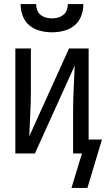

<svg xmlns="http://www.w3.org/2000/svg" viewBox="-20 -760 525 951"><path d="M237 -600Q208 -600 178.5 -607.5Q149 -615 126 -634Q103 -653 92.5 -681.5Q82 -710 82 -740H159Q159 -725 164 -710.5Q169 -696 181 -686.5Q193 -677 207.5 -673Q222 -669 237 -669Q253 -669 267.5 -673Q282 -677 294 -686.5Q306 -696 311 -710.5Q316 -725 316 -740H393Q393 -710 382.5 -681.5Q372 -653 349 -634Q326 -615 296.5 -607.5Q267 -600 237 -600ZM413 171H334L386 0H342V-208Q342 -265 345 -321.5Q348 -378 350 -435L153 0H56V-520H133V-312Q133 -255 130 -198.5Q127 -142 125 -85L322 -520H419V-69H485Z"/></svg>

Font: Iosevka QP
Style: Regular
Weight: 400
Designer: Belleve Invis
Foundry: Belleve Invis
Version: Version 20.0.0; ttfautohint (v1.8.4)